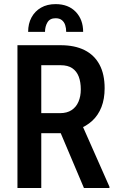

<svg xmlns="http://www.w3.org/2000/svg" viewBox="-20 -936 583 956"><path d="M66.9 -710.9H281.7Q352.1 -710.9 400.9 -686.5Q449.7 -662.1 475.3 -614.5Q501 -566.9 501 -496.6Q501 -443.4 485.1 -402.8Q469.2 -362.3 439.5 -334.7Q409.7 -307.1 367.7 -292L333 -272.9H151.4L150.9 -372.6H278.8Q313.5 -372.6 336.4 -387.7Q359.4 -402.8 370.8 -429.7Q382.3 -456.5 382.3 -490.7Q382.3 -527.3 372.1 -554.4Q361.8 -581.5 339.8 -596.4Q317.9 -611.3 281.7 -611.3H185.5V0H66.9ZM397.9 0 262.7 -319.3 386.2 -319.8 524.9 -6.3V0ZM394 -777.3H309.6Q309.6 -795.4 304.7 -810.8Q299.8 -826.2 288.1 -835.7Q276.4 -845.2 256.8 -845.2Q228.5 -845.2 216.3 -824.7Q204.1 -804.2 204.1 -777.3H120.1Q120.1 -818.4 137 -849.4Q153.8 -880.4 184.3 -897.9Q214.8 -915.5 256.8 -915.5Q320.3 -915.5 357.2 -877Q394 -838.4 394 -777.3Z"/></svg>

Font: Roboto Condensed Medium
Style: Regular
Weight: 500
Designer: Christian Robertson
Foundry: Google
Version: Version 3.0